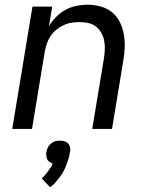

<svg xmlns="http://www.w3.org/2000/svg" viewBox="-20 -548 640 816"><path d="M32 0 118 -520H202L188 -437Q201 -458 218.5 -476Q236 -494 258 -506Q280 -518 304 -523Q328 -528 351 -528Q380 -528 407.5 -520.5Q435 -513 455.5 -496.5Q476 -480 488.5 -455.5Q501 -431 506 -404Q511 -377 510 -348Q509 -319 504 -290L456 0H372L422 -302Q425 -321 425.5 -340Q426 -359 422.5 -376.5Q419 -394 410 -409.5Q401 -425 387.5 -435.5Q374 -446 356 -450Q338 -454 319 -454Q302 -454 284.5 -451.5Q267 -449 250 -441Q233 -433 218.5 -421Q204 -409 194 -393.5Q184 -378 178.5 -361Q173 -344 170 -327L116 0ZM193 248 157 210Q162 206 165.5 202.5Q169 199 172.5 194.5Q176 190 179.5 186Q183 182 186 177.5Q189 173 193 167Q197 161 199 158L200 156L204 147Q201 146 198 144.5Q195 143 192 141Q189 139 186.5 137Q184 135 182 132Q180 129 179.5 125.5Q179 122 178 119Q177 116 176.5 111Q176 106 176 104L177 99Q178 94 179.5 89.5Q181 85 182.5 80.5Q184 76 187 72.5Q190 69 194 65Q198 61 201.5 58.5Q205 56 209.5 54Q214 52 220 51Q226 50 228 50H235Q239 50 244 50.5Q249 51 253 52Q257 53 260.5 55Q264 57 267.5 60Q271 63 273 66.5Q275 70 276.5 74Q278 78 278.5 83.5Q279 89 279 91L277 99Q276 107 274.5 114.5Q273 122 270.5 129Q268 136 265.5 143.5Q263 151 260 158.5Q257 166 253.5 173Q250 180 246 187Q242 194 237 200.5Q232 207 227 213.5Q222 220 215 228Q208 236 205 238Z"/></svg>

Font: Iosevka Aile Oblique
Style: Regular
Weight: 400
Italic angle: -9°
Designer: Belleve Invis
Foundry: Belleve Invis
Version: Version 31.1.0; ttfautohint (v1.8.4)